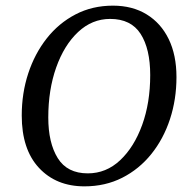

<svg xmlns="http://www.w3.org/2000/svg" viewBox="-20 -647 649 680"><path d="M279 13Q179 13 118 -52.5Q57 -118 57 -238Q57 -317 80 -387Q103 -457 145.5 -511Q188 -565 247.5 -596Q307 -627 380 -627Q449 -627 499.5 -596Q550 -565 577.5 -508.5Q605 -452 605 -374Q605 -295 582 -225Q559 -155 516 -101.5Q473 -48 413 -17.5Q353 13 279 13ZM291 -33Q356 -33 405.5 -79.5Q455 -126 483.5 -204.5Q512 -283 512 -381Q512 -474 478 -527Q444 -580 370 -580Q306 -580 256.5 -533.5Q207 -487 179 -408Q151 -329 151 -231Q151 -141 184.5 -87Q218 -33 291 -33Z"/></svg>

Font: Lisu Bosa Medium
Style: Italic
Weight: 500
Italic angle: -19°
Designer: David Morse, Annie Olsen, Victor Gaultney, Frank Grießhammer (Latin)
Foundry: SIL International
Version: Version 2.000